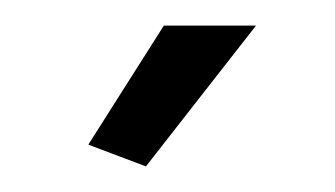

<svg xmlns="http://www.w3.org/2000/svg" viewBox="-20 -750 262 150"><path d="M94 -620 49 -637 108 -730H180Z"/></svg>

Font: Raleway
Style: Regular
Weight: 400
Designer: Matt McInerney, Pablo Impallari, Rodrigo Fuenzalida
Foundry: Matt McInerney, Pablo Impallari, Rodrigo Fuenzalida
Version: Version 4.101;RELEASE